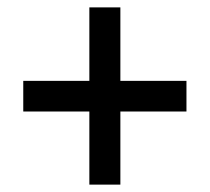

<svg xmlns="http://www.w3.org/2000/svg" viewBox="-20 -613 570 520"><path d="M306 -394V-593H222V-394H43V-311H222V-113H306V-311H485V-394Z"/></svg>

Font: Noto Sans Bengali SemiCondensed Medium
Style: Regular
Weight: 500
Width: 4
Designer: Joana Ranito - Universal Thirst; Jelle Bosma - Monotype Design Team
Foundry: Universal Thirst ehf.
Version: Version 3.000